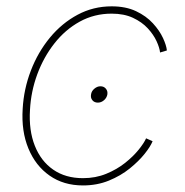

<svg xmlns="http://www.w3.org/2000/svg" viewBox="-20 -563 569 591"><path d="M281.2 -247.1Q270.5 -247.1 264.4 -254.4Q258.3 -261.7 260.3 -272.5Q261.7 -282.7 270.5 -290Q279.3 -297.4 289.1 -297.4Q299.8 -297.4 305.9 -290Q312 -282.7 310.5 -272.5Q308.6 -261.7 300 -254.4Q291.5 -247.1 281.2 -247.1ZM235.4 7.8Q175.8 7.8 132.6 -22.5Q89.4 -52.7 67.4 -106Q45.4 -159.2 49.8 -228Q53.2 -289.1 75 -345.7Q96.7 -402.3 133.5 -447Q170.4 -491.7 218.8 -517.6Q267.1 -543.5 323.7 -543.5Q367.2 -543.5 398.7 -528.6Q430.2 -513.7 450.7 -491.2Q471.2 -468.8 481.7 -446Q492.2 -423.3 493.7 -407.7L472.7 -401.4Q471.2 -416 461.9 -436.3Q452.6 -456.5 434.8 -475.8Q417 -495.1 389.4 -508.1Q361.8 -521 323.7 -521Q270 -521 225.3 -496.3Q180.7 -471.7 147.5 -429.4Q114.3 -387.2 94.7 -334.2Q75.2 -281.2 72.3 -224.6Q68.4 -161.6 87.2 -114.3Q106 -66.9 143.8 -40.8Q181.6 -14.6 235.4 -14.6Q274.4 -14.6 307.1 -28.1Q339.8 -41.5 365 -61.5Q390.1 -81.5 406.7 -102.1Q423.3 -122.6 429.7 -137.2L449.7 -128.4Q443.4 -112.3 425.3 -89.6Q407.2 -66.9 379.4 -44.4Q351.6 -22 315.2 -7.1Q278.8 7.8 235.4 7.8Z"/></svg>

Font: Inter 20pt Thin
Style: Italic
Weight: 250
Italic angle: -9.3988°
Version: Version 4.001;git-66647c0bb